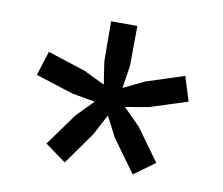

<svg xmlns="http://www.w3.org/2000/svg" viewBox="-58 -800 694 597"><g transform="rotate(10 288.5 -501.5)"><path d="M73.2 -603 192.9 -564 258.8 -532.2 248 -604 247.1 -730H330.1L329.1 -604L317.9 -532.2L383.8 -564L503.9 -603L527.8 -525.9L409.2 -487.8L335.9 -475.1L388.2 -422.9L461.9 -320.8L396 -272.9L321.8 -375L288.1 -439.9L253.9 -375L181.2 -272.9L115.2 -320.8L189 -422.9L240.2 -475.1L168 -487.8L48.8 -525.9Z"/></g></svg>

Font: Work Sans Medium
Style: Regular
Weight: 500
Designer: Wei Huang
Foundry: Wei Huang
Version: Version 2.012